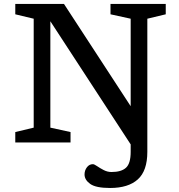

<svg xmlns="http://www.w3.org/2000/svg" viewBox="-20 -727 912 980"><path d="M732 48Q732 145 683.2 188.8Q634.5 232.5 542 232.5Q469.5 232.5 440.5 211.8Q411.5 191 411.5 163.5Q411.5 143 423.5 127Q435.5 111 454 111Q461 111 475.5 121Q490 131 509.2 141Q528.5 151 549 151Q599 151 623 129.2Q647 107.5 647 48.5V10L237 -618.5V-75.5L340 -53V0H58V-53L152 -75.5V-631.5L58 -654V-707H306.5L647 -185V-631.5L544 -654V-707H826V-654L732 -631.5Z"/></svg>

Font: Newsreader 6pt
Style: Regular
Weight: 400
Designer: Hugues Gentile
Foundry: Production Type
Version: Version 1.003; ttfautohint (v1.8.3)